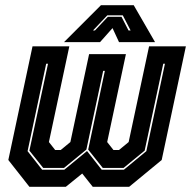

<svg xmlns="http://www.w3.org/2000/svg" viewBox="-20 -718 734 738"><path d="M105 -540H246.5L168 -172L192 -141.5H213.5L250.5 -172L322.5 -510H464L392 -172L416 -141.5H437.5L474.5 -172L553 -540H694.5L601.5 -103L476.5 0H336.5L296 -51L233 0H93L12 -103ZM157.5 -473 86 -137 142 -65.5H227L314.5 -137.5L371 -65.5H456L542.5 -137L614 -473H607.5L536 -139L455 -72.5H375L319 -143L383 -445.5H376.5L312 -143L226 -72.5H146L93 -139L164.5 -473ZM368 -698H494L576 -556H437.5L412.5 -610L364.5 -556H226ZM392.5 -659 337.5 -601H345L394.5 -653.5H447L474 -601H482L452 -659Z"/></svg>

Font: Tourney Condensed ExtraBold
Style: Italic
Weight: 800
Width: 3
Italic angle: -12°
Designer: Tyler Finck
Foundry: Etcetera Type Co
Version: Version 1.010; ttfautohint (v1.8.3)